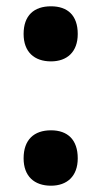

<svg xmlns="http://www.w3.org/2000/svg" viewBox="-20 -628 322 610"><path d="M142 -433C193 -433 227 -463 227 -520C227 -579 195 -608 142 -608C88 -608 55 -579 55 -520C55 -463 89 -433 142 -433ZM142 -38C193 -38 227 -68 227 -125C227 -184 195 -214 142 -214C88 -214 55 -184 55 -125C55 -68 89 -38 142 -38Z"/></svg>

Font: Noto Sans Tamil UI Condensed ExtraBold
Style: Regular
Weight: 800
Width: 3
Designer: Jelle Bosma - Monotype Design Team
Foundry: Monotype Imaging Inc.
Version: Version 2.004